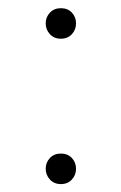

<svg xmlns="http://www.w3.org/2000/svg" viewBox="-20 -451 301 476"><path d="M93.3 -393.1Q93.3 -377.4 103.8 -366.2Q114.3 -355 130.9 -355Q147.9 -355 158.2 -366.2Q168.5 -377.4 168.5 -393.1Q168.5 -408.7 158.2 -419.7Q147.9 -430.7 130.9 -430.7Q114.3 -430.7 103.8 -419.7Q93.3 -408.7 93.3 -393.1ZM93.3 -32.7Q93.3 -17.1 103.8 -5.9Q114.3 5.4 130.9 5.4Q147.9 5.4 158.2 -5.9Q168.5 -17.1 168.5 -32.7Q168.5 -48.3 158.2 -59.3Q147.9 -70.3 130.9 -70.3Q114.3 -70.3 103.8 -59.3Q93.3 -48.3 93.3 -32.7Z"/></svg>

Font: Estedad-FD VF
Style: Regular
Weight: 100
Designer: Amin Abedi
Version: Version 7.3